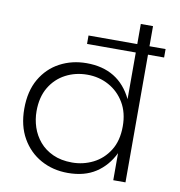

<svg xmlns="http://www.w3.org/2000/svg" viewBox="-83 -818 842 898"><g transform="rotate(10 338.0 -369.0)"><path d="M297.5 3.5Q226.5 3.5 169.5 -28Q112.5 -59.5 79 -118Q45.5 -176.5 45.5 -257.5Q45.5 -341 79.2 -399Q113 -457 170 -487.2Q227 -517.5 296.5 -517.5Q449.5 -517.5 513.5 -385V-606.5H282V-646.5H513.5V-742H571.5V-646.5H648V-606.5H571.5V0H513.5V-128.5Q483.5 -66.5 430 -31.5Q376.5 3.5 297.5 3.5ZM309 -48Q361.5 -48 408.2 -71.2Q455 -94.5 484.2 -140.8Q513.5 -187 513.5 -256Q513.5 -320.5 485.8 -367.2Q458 -414 411.5 -439.5Q365 -465 309 -465Q253 -465 206.2 -440.5Q159.5 -416 131.8 -369.5Q104 -323 104 -256Q104 -217 116.2 -180Q128.5 -143 153.8 -113.2Q179 -83.5 217.8 -65.8Q256.5 -48 309 -48Z"/></g></svg>

Font: Argentum Novus Light
Style: Regular
Weight: 300
Designer: Julieta Ulanovsky (font) & Cristiano Sobral (main changes)
Foundry: Julieta Ulanovsky (font) & Cristiano Sobral (main changes)
Version: Version 3.00;November 27, 2020;FontCreator 13.0.0.2655 64-bi